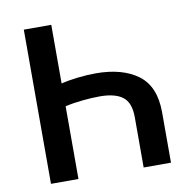

<svg xmlns="http://www.w3.org/2000/svg" viewBox="-81 -810 909 892"><g transform="rotate(-10 374.0 -363.5)"><path d="M654.5 0H525.6V-237.2Q525.6 -306.1 489.5 -333.5Q453.5 -360.8 381.7 -360.8Q345.2 -360.8 299.7 -356.2Q254.3 -351.6 218 -343V0H88.4V-727.3H218V-450.6Q253.6 -459.5 297.8 -464.5Q342 -469.5 381.7 -469.5Q507.1 -469.5 580.8 -415Q654.5 -360.4 654.5 -237.2Z"/></g></svg>

Font: Linik Sans SemiBold
Style: Regular
Weight: 600
Designer: Rasmus Andersson (font), Cristiano Sobral (main changes)
Foundry: rsms
Version: Version 3.018;June 1, 2022;FontCreator 14.0.0.2814 64-bit; t